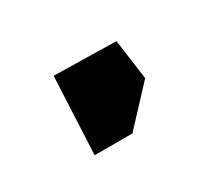

<svg xmlns="http://www.w3.org/2000/svg" viewBox="-45 -140 306 273"><g transform="rotate(-30 108.5 -3.5)"><path d="M56 -67 158 -65 167 1 112 60H50Z"/></g></svg>

Font: Covid19
Style: Regular
Weight: 400
Designer: Peter Wiegel
Foundry: (c) CAT - Ing. Peter Wiegel.  for Rudolf Maass + Partner GmbH
Version: Version 001.000